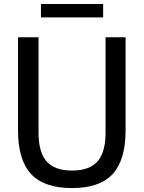

<svg xmlns="http://www.w3.org/2000/svg" viewBox="-20 -925 714 954"><path d="M338 9.5Q199.5 9.5 134.5 -60.2Q69.5 -130 69.5 -278V-740H171.5V-266.5Q171.5 -168 211.8 -122.8Q252 -77.5 338 -77.5Q424 -77.5 464.2 -122.8Q504.5 -168 504.5 -266.5V-740H604V-278Q604 -130 539.8 -60.2Q475.5 9.5 338 9.5ZM183.5 -838.5V-905H492.5V-838.5Z"/></svg>

Font: Encode Sans SemiCondensed SemiCondensed Medium
Style: Regular
Weight: 500
Width: 4
Designer: Multiple Designers
Foundry: Impallari Type
Version: Version 3.000; ttfautohint (v1.8.3) -l 8 -r 50 -G 200 -x 14 